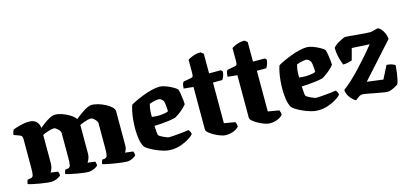

<svg xmlns="http://www.w3.org/2000/svg" viewBox="-59 -1088 3201 1500"><g transform="rotate(-15 1541.0 -338.0)"><path d="M209 0Q198 0 172.5 -3Q147 -6 117.5 -11Q88 -16 63 -21.5Q38 -27 26 -31Q26 -39 29 -48.5Q32 -58 35 -65L60 -69Q77 -72 81.5 -87Q86 -102 86 -147V-385Q86 -394 81.5 -401.5Q77 -409 67 -413L18 -431Q20 -443 23 -453.5Q26 -464 32 -472Q49 -479 87.5 -489.5Q126 -500 163 -500Q199 -500 219.5 -480.5Q240 -461 243 -428Q257 -440 280 -457Q303 -474 328 -487Q353 -500 372 -500Q398 -500 430 -489Q462 -478 489.5 -460.5Q517 -443 532 -422Q541 -429 557.5 -442Q574 -455 593.5 -468Q613 -481 633 -490.5Q653 -500 668 -500Q691 -500 720.5 -491.5Q750 -483 777.5 -468.5Q805 -454 823 -437Q841 -420 841 -402V-128Q841 -106 835 -92Q829 -78 824 -72L889 -64Q891 -59 893.5 -50.5Q896 -42 896 -32Q891 -25 878 -17Q865 -9 850 -4.5Q835 0 823 0Q811 0 784 -3Q757 -6 725.5 -11Q694 -16 667.5 -21.5Q641 -27 629 -31Q629 -39 632 -48.5Q635 -58 638 -65L658 -67Q668 -69 673.5 -74.5Q679 -80 681.5 -97Q684 -114 684 -147V-348Q684 -355 678.5 -364Q673 -373 665 -381Q657 -389 648 -394Q639 -399 634 -399Q625 -399 607 -394.5Q589 -390 571.5 -383.5Q554 -377 543 -371V-139Q543 -117 535.5 -99Q528 -81 521 -72L582 -64Q583 -61 585.5 -51.5Q588 -42 588 -32Q583 -25 568.5 -17Q554 -9 537.5 -4.5Q521 0 509 0Q497 0 472.5 -3Q448 -6 419.5 -11Q391 -16 366.5 -21.5Q342 -27 330 -31Q330 -39 333.5 -49Q337 -59 340 -65L360 -67Q377 -70 381.5 -86Q386 -102 386 -147V-348Q386 -355 381 -364Q376 -373 367.5 -381Q359 -389 351 -394Q343 -399 337 -399Q329 -399 316 -396.5Q303 -394 289 -389.5Q275 -385 262.5 -380Q250 -375 243 -371V-139Q243 -118 236 -99.5Q229 -81 222 -72L281 -64Q283 -60 285.5 -51Q288 -42 288 -32Q283 -25 268.5 -17Q254 -9 238 -4.5Q222 0 209 0Z M1176 0Q1149 0 1117 -9.5Q1085 -19 1055.5 -32.5Q1026 -46 1005 -59.5Q984 -73 979 -80Q962 -106 955.5 -146.5Q949 -187 949 -230Q949 -267 952.5 -303.5Q956 -340 962.5 -371Q969 -402 976 -419Q990 -428 1018.5 -441.5Q1047 -455 1082 -468.5Q1117 -482 1152.5 -491Q1188 -500 1217 -500Q1238 -500 1265.5 -490Q1293 -480 1318.5 -466Q1344 -452 1355 -440Q1360 -425 1364 -400Q1368 -375 1370.5 -351.5Q1373 -328 1373 -317Q1359 -299 1340.5 -282.5Q1322 -266 1303.5 -253Q1285 -240 1271 -233Q1244 -227 1215 -223Q1186 -219 1157 -217Q1128 -215 1101 -214Q1103 -180 1104.5 -160.5Q1106 -141 1110 -136Q1113 -132 1123 -126Q1133 -120 1146 -114Q1159 -108 1170.5 -103.5Q1182 -99 1188 -99Q1203 -99 1223 -100.5Q1243 -102 1265.5 -104Q1288 -106 1309.5 -108.5Q1331 -111 1349 -114Q1354 -109 1359 -100Q1364 -91 1366 -77Q1355 -63 1326.5 -45Q1298 -27 1259.5 -13.5Q1221 0 1176 0ZM1158 -283Q1171 -284 1184 -285.5Q1197 -287 1209.5 -289.5Q1222 -292 1232 -297Q1232 -308 1231 -324Q1230 -340 1228 -356.5Q1226 -373 1221 -384Q1215 -392 1208 -397.5Q1201 -403 1194.5 -405Q1188 -407 1184 -407Q1177 -407 1162.5 -404.5Q1148 -402 1133.5 -398Q1119 -394 1110 -390Q1106 -377 1103 -358Q1100 -339 1099.5 -320.5Q1099 -302 1099 -287Q1114 -285 1129 -284Q1144 -283 1158 -283Z M1621 0Q1605 0 1581 -8.5Q1557 -17 1532 -30.5Q1507 -44 1490.5 -58.5Q1474 -73 1474 -84V-429L1397 -437Q1397 -463 1402 -475.5Q1407 -488 1412 -490L1472 -501Q1481 -503 1486.5 -508Q1492 -513 1492 -536V-644Q1503 -653 1532.5 -664.5Q1562 -676 1597 -676L1619 -659V-500H1715L1727 -488Q1726 -469 1719.5 -450.5Q1713 -432 1705 -423H1630V-94L1719 -79Q1722 -74 1725 -64Q1728 -54 1728 -40Q1717 -28 1700 -18.5Q1683 -9 1663 -4.5Q1643 0 1621 0Z M1976 0Q1960 0 1936 -8.5Q1912 -17 1887 -30.5Q1862 -44 1845.5 -58.5Q1829 -73 1829 -84V-429L1752 -437Q1752 -463 1757 -475.5Q1762 -488 1767 -490L1827 -501Q1836 -503 1841.5 -508Q1847 -513 1847 -536V-644Q1858 -653 1887.5 -664.5Q1917 -676 1952 -676L1974 -659V-500H2070L2082 -488Q2081 -469 2074.5 -450.5Q2068 -432 2060 -423H1985V-94L2074 -79Q2077 -74 2080 -64Q2083 -54 2083 -40Q2072 -28 2055 -18.5Q2038 -9 2018 -4.5Q1998 0 1976 0Z M2367 0Q2340 0 2308 -9.5Q2276 -19 2246.5 -32.5Q2217 -46 2196 -59.5Q2175 -73 2170 -80Q2153 -106 2146.5 -146.5Q2140 -187 2140 -230Q2140 -267 2143.5 -303.5Q2147 -340 2153.5 -371Q2160 -402 2167 -419Q2181 -428 2209.5 -441.5Q2238 -455 2273 -468.5Q2308 -482 2343.5 -491Q2379 -500 2408 -500Q2429 -500 2456.5 -490Q2484 -480 2509.5 -466Q2535 -452 2546 -440Q2551 -425 2555 -400Q2559 -375 2561.5 -351.5Q2564 -328 2564 -317Q2550 -299 2531.5 -282.5Q2513 -266 2494.5 -253Q2476 -240 2462 -233Q2435 -227 2406 -223Q2377 -219 2348 -217Q2319 -215 2292 -214Q2294 -180 2295.5 -160.5Q2297 -141 2301 -136Q2304 -132 2314 -126Q2324 -120 2337 -114Q2350 -108 2361.5 -103.5Q2373 -99 2379 -99Q2394 -99 2414 -100.5Q2434 -102 2456.5 -104Q2479 -106 2500.5 -108.5Q2522 -111 2540 -114Q2545 -109 2550 -100Q2555 -91 2557 -77Q2546 -63 2517.5 -45Q2489 -27 2450.5 -13.5Q2412 0 2367 0ZM2349 -283Q2362 -284 2375 -285.5Q2388 -287 2400.5 -289.5Q2413 -292 2423 -297Q2423 -308 2422 -324Q2421 -340 2419 -356.5Q2417 -373 2412 -384Q2406 -392 2399 -397.5Q2392 -403 2385.5 -405Q2379 -407 2375 -407Q2368 -407 2353.5 -404.5Q2339 -402 2324.5 -398Q2310 -394 2301 -390Q2297 -377 2294 -358Q2291 -339 2290.5 -320.5Q2290 -302 2290 -287Q2305 -285 2320 -284Q2335 -283 2349 -283Z M2675 0Q2670 0 2653 -14Q2636 -28 2621.5 -51.5Q2607 -75 2606 -102Q2636 -123 2673.5 -158Q2711 -193 2750.5 -235Q2790 -277 2826 -318.5Q2862 -360 2890 -395L2747 -403L2722 -310Q2711 -306 2690.5 -300.5Q2670 -295 2649 -296Q2639 -319 2629 -357.5Q2619 -396 2619 -438Q2625 -448 2639.5 -459Q2654 -470 2670.5 -479Q2687 -488 2700.5 -494Q2714 -500 2719 -500Q2724 -500 2743 -498.5Q2762 -497 2788 -494.5Q2814 -492 2840.5 -490Q2867 -488 2888 -486.5Q2909 -485 2918 -485Q2927 -485 2941.5 -489Q2956 -493 2970 -496.5Q2984 -500 2987 -498Q3003 -491 3021.5 -463Q3040 -435 3043 -397L2792 -118L2922 -101L2975 -205Q2995 -205 3014 -199Q3033 -193 3043 -185Q3043 -179 3041.5 -161.5Q3040 -144 3037 -121Q3034 -98 3029 -75.5Q3024 -53 3017 -36Q3007 -29 2991.5 -20.5Q2976 -12 2959.5 -6Q2943 0 2932 0Q2917 0 2888 -5Q2859 -10 2828 -16Q2797 -22 2770.5 -27Q2744 -32 2734 -32Q2720 -32 2709 -25.5Q2698 -19 2675 0Z"/></g></svg>

Font: Texturina 12pt ExtraBold
Style: Regular
Weight: 800
Designer: Guillermo Torres Carreño
Foundry: Omnibus-Type
Version: Version 1.002